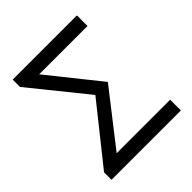

<svg xmlns="http://www.w3.org/2000/svg" viewBox="-199 -866 1000 1000"><g transform="rotate(-45 300.5 -366.5)"><path d="M49 -55 302 -372 54 -679V-733H527V-655H171L396 -374L166 -79H560V0H49Z"/></g></svg>

Font: KaiGen Gothic CN Regular
Style: Regular
Weight: 400
Designer: Ryoko NISHIZUKA  (kana & ideographs); Paul D. Hunt (Latin, Greek & Cyrillic); Wenlong ZHANG  (bopomofo); Sandoll Communi
Foundry: Adobe Systems Incorporated
Version: Version 1.002.20150501